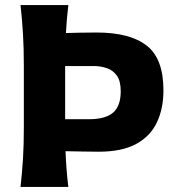

<svg xmlns="http://www.w3.org/2000/svg" viewBox="-20 -733 692 753"><path d="M60.5 0Q67 -57.5 70.2 -111.5Q73.5 -165.5 73.5 -232.5V-474.5Q73.5 -543.5 70.2 -598.8Q67 -654 60.5 -713H248Q241.5 -657.5 238.5 -603.5Q264 -604 293.8 -604.8Q323.5 -605.5 359 -605.5Q489 -605.5 555 -554.5Q621 -503.5 621 -378.5Q621 -308 595.8 -253.8Q570.5 -199.5 514.8 -168.8Q459 -138 366.5 -138Q336.5 -138 301 -138.8Q265.5 -139.5 237 -140Q239.5 -69.5 248 0ZM347.5 -474H235.5V-265.5H329Q394 -265.5 423.8 -291.5Q453.5 -317.5 453.5 -375Q453.5 -416 437.8 -437.2Q422 -458.5 397.5 -466.2Q373 -474 347.5 -474Z"/></svg>

Font: Commissioner Flair
Style: Bold
Weight: 700
Designer: Kostas Bartsokas
Foundry: Kostas Bartsokas
Version: Version 1.000; ttfautohint (v1.8.3)